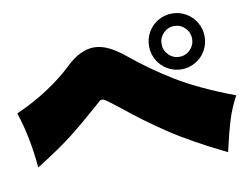

<svg xmlns="http://www.w3.org/2000/svg" viewBox="-83 -865 1164 891"><g transform="rotate(-10 498.5 -419.5)"><path d="M928 -101 923 -80Q763 -158 661.5 -225.5Q560 -293 472 -365Q417 -408 403 -417Q395 -422 389 -422Q382 -422 378 -418Q349 -393 337 -382Q274 -326 211.5 -277.5Q149 -229 43 -163Q31 -306 -9 -427Q75 -464 143.5 -509.5Q212 -555 257 -598Q327 -667 394 -667Q427 -667 462.5 -650Q498 -633 538 -600Q630 -524 735 -460Q840 -396 1006 -333Q977 -279 961 -227.5Q945 -176 928 -101ZM647 -628Q647 -663 664.5 -693.5Q682 -724 712.5 -741.5Q743 -759 778 -759Q813 -759 843.5 -741.5Q874 -724 891.5 -693.5Q909 -663 909 -628Q909 -592 891.5 -561.5Q874 -531 843.5 -513.5Q813 -496 778 -496Q743 -496 712.5 -513.5Q682 -531 664.5 -561.5Q647 -592 647 -628ZM850 -628Q850 -657 829 -678.5Q808 -700 778 -700Q748 -700 727 -678.5Q706 -657 706 -628Q706 -598 727 -576.5Q748 -555 778 -555Q808 -555 829 -576.5Q850 -598 850 -628Z"/></g></svg>

Font: Dela Gothic One
Style: Regular
Weight: 400
Designer: aratakana
Foundry: aratakana
Version: Version 1.004